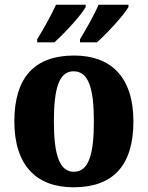

<svg xmlns="http://www.w3.org/2000/svg" viewBox="-20 -786 628 816"><path d="M320 -619V-606H392C434 -643 506 -721 526 -756V-766H399C380 -721 346 -663 320 -619ZM138 -619V-606H211C253 -643 325 -721 344 -756V-766H218C198 -721 165 -663 138 -619ZM292 10C460 10 547 -82 547 -270C547 -458 452 -550 295 -550C128 -550 41 -458 41 -270C41 -82 136 10 292 10ZM294 -56C232 -56 209 -130 209 -270C209 -411 231 -483 293 -483C356 -483 379 -411 379 -270C379 -130 357 -56 294 -56Z"/></svg>

Font: Noto Serif Lao SemiCondensed ExtraBold
Style: Regular
Weight: 800
Width: 4
Designer: Monotype Design Team
Foundry: Monotype Imaging Inc.
Version: Version 2.003